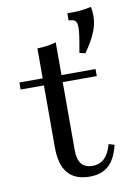

<svg xmlns="http://www.w3.org/2000/svg" viewBox="-79 -717 537 779"><g transform="rotate(-10 189.5 -327.5)"><path d="M296.8 -484.7 272.6 -490.3Q279.8 -529 283.5 -554.4Q287.1 -579.8 287.1 -591.9Q287.1 -612.1 279.8 -619.8Q272.6 -627.4 252.4 -627.4V-657.3Q280.6 -656.5 303.2 -658.5Q325.8 -660.5 350.8 -666.1Q352.4 -662.1 353.6 -650.4Q354.8 -638.7 354.8 -625.8Q354.8 -608.9 350 -589.1Q345.2 -569.4 332.7 -544Q320.2 -518.5 296.8 -484.7ZM228.2 11.3Q167.7 11.3 137.9 -23.8Q108.1 -58.9 108.1 -129.8V-385.5H12.1V-414.5H108.1V-537.9Q130.6 -538.7 150 -541.5Q169.4 -544.4 185.5 -549.2V-414.5H325.8V-385.5H185.5V-104.8Q185.5 -66.9 200.4 -48.4Q215.3 -29.8 246.8 -29.8Q276.6 -29.8 296 -49.2Q315.3 -68.5 325 -105.6L348.4 -98.4Q335.5 -42.7 306.5 -15.7Q277.4 11.3 228.2 11.3Z"/></g></svg>

Font: Playfair
Style: Regular
Weight: 400
Designer: Claus Eggers Sørensen
Foundry: Claus Eggers Sørensen
Version: Version 2.001;gftools[0.9.30]